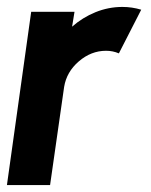

<svg xmlns="http://www.w3.org/2000/svg" viewBox="-30 -534 436 554"><path d="M-10 0 60 -500H185L178 -457Q208 -483.5 245.5 -498.8Q283 -514 323 -514Q351 -514 377.5 -506L313 -380Q295.5 -387.5 276 -387.5Q233 -387.5 197.5 -357Q162 -326.5 155 -283L114.5 0Z"/></svg>

Font: Urbanist
Style: Bold Italic
Weight: 700
Italic angle: -8°
Designer: Corey Hu
Foundry: Corey Hu
Version: Version 1.330; ttfautohint (v1.8.4.7-5d5b)